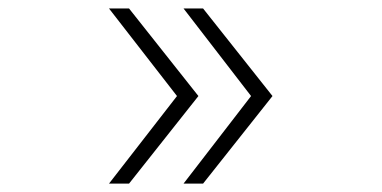

<svg xmlns="http://www.w3.org/2000/svg" viewBox="-20 -618 912 458"><path d="M402.2 -388.9 240 -597.8H287.8L453.3 -388.9L287.8 -180H240ZM578.9 -388.9 417.8 -597.8H464.4L630 -388.9L464.4 -180H417.8Z"/></svg>

Font: Paperlogy 2 ExtraLight
Style: Regular
Weight: 250
Designer: redesigned by Lee Juim, glyphs from Gmarket Sans & Montserrat
Foundry: PT&
Version: Version 1.001